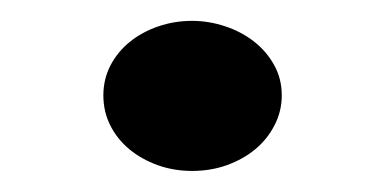

<svg xmlns="http://www.w3.org/2000/svg" viewBox="-20 -422 371 185"><path d="M165 -401.9Q181.2 -401.9 196.8 -396.7Q212.4 -391.6 224.6 -382.1Q236.8 -372.6 244.1 -359.4Q251.5 -346.2 251.5 -330.1Q251.5 -314.9 244.6 -301.5Q237.8 -288.1 226.1 -278.3Q214.4 -268.6 198.7 -262.9Q183.1 -257.3 165 -257.3Q147.5 -257.3 131.8 -262.9Q116.2 -268.6 104.5 -278.3Q92.8 -288.1 86.2 -301.3Q79.6 -314.5 79.6 -330.1Q79.6 -345.7 86.4 -358.9Q93.3 -372.1 105 -381.6Q116.7 -391.1 132.3 -396.5Q147.9 -401.9 165 -401.9Z"/></svg>

Font: XB Niloofar
Style: Bold
Weight: 700
Designer: Behnam
Foundry: Irmug
Version: Version 7.201 2008